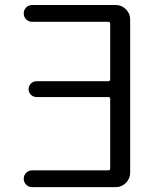

<svg xmlns="http://www.w3.org/2000/svg" viewBox="-20 -773 627 770"><path d="M421.9 -677.7Q421.9 -685.5 414.1 -685.5H109.4Q94.7 -685.5 85 -695.3Q75.2 -705.1 75.2 -719.2Q75.2 -733.4 85 -743.2Q94.7 -752.9 109.4 -752.9H444.3Q467.8 -752.9 484.9 -735.8Q502 -718.8 502 -695.3V-80.1Q502 -56.6 484.9 -39.6Q467.8 -22.5 444.3 -22.5H109.4Q94.7 -22.5 85 -32.2Q75.2 -42 75.2 -56.2Q75.2 -70.3 85 -80.1Q94.7 -89.8 109.4 -89.8H414.1Q421.9 -89.8 421.9 -97.7V-377Q421.9 -383.8 414.1 -383.8H127Q113.3 -383.8 104 -393.1Q94.7 -402.3 94.7 -415.5Q94.7 -428.7 104 -438Q113.3 -447.3 127 -447.3H414.1Q421.9 -447.3 421.9 -455.1Z"/></svg>

Font: Gen Jyuu Gothic P Normal
Style: Regular
Weight: 300
Designer: [Source Han Sans]
Ryoko NISHIZUKA  (kana & ideographs); Paul D. Hunt (Latin, Greek & Cyrillic); Wenlong ZHANG  (bopomofo
Version: Version 1.002.20150607